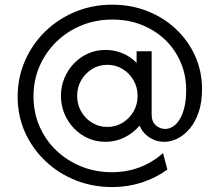

<svg xmlns="http://www.w3.org/2000/svg" viewBox="-20 -653 915 807"><path d="M452.1 133.3Q368.8 133.3 296.5 104.2Q224.3 75 169.8 22.9Q115.3 -29.2 84.7 -97.9Q54.2 -166.7 54.2 -245.8Q54.2 -326.4 84.7 -396.9Q115.3 -467.4 169.8 -520.5Q224.3 -573.6 296.5 -603.5Q368.8 -633.3 452.1 -633.3Q531.2 -633.3 599.7 -606.2Q668.1 -579.2 719.4 -530.9Q770.8 -482.6 800 -418.1Q829.2 -353.5 829.2 -278.5Q829.2 -222.9 814.9 -181.2Q800.7 -139.6 777.4 -112.2Q754.2 -84.7 726.4 -70.8Q698.6 -56.9 670.8 -56.9Q635.4 -56.9 606.9 -76Q578.5 -95.1 566.7 -125Q541 -94.4 503.8 -75.7Q466.7 -56.9 422.9 -56.9Q384 -56.9 350.3 -71.9Q316.7 -86.8 291 -113.5Q265.3 -140.3 250.7 -175.3Q236.1 -210.4 236.1 -250Q236.1 -289.6 250.7 -324.7Q265.3 -359.7 291 -386.5Q316.7 -413.2 350.3 -428.1Q384 -443.1 422.9 -443.1Q461.8 -443.1 495.5 -428.8Q529.2 -414.6 554.2 -388.9V-437.5H617.4V-172.2Q617.4 -141.7 634.7 -126.4Q652.1 -111.1 674.3 -111.1Q692.4 -111.1 708.3 -121.9Q724.3 -132.6 736.5 -153.5Q748.6 -174.3 755.6 -204.5Q762.5 -234.7 762.5 -274.3Q762.5 -338.2 738.9 -392.4Q715.3 -446.5 673.3 -486.5Q631.2 -526.4 575 -548.6Q518.8 -570.8 452.8 -570.8Q381.9 -570.8 321.5 -545.8Q261.1 -520.8 216 -476.4Q170.8 -431.9 145.8 -373.6Q120.8 -315.3 120.8 -247.9Q120.8 -180.6 145.8 -122.6Q170.8 -64.6 216 -21.2Q261.1 22.2 321.2 46.5Q381.2 70.8 450.7 70.8Q512.5 70.8 566.7 50.3Q620.8 29.9 665.3 -9.7L683.3 59.7Q634.7 95.1 575.7 114.2Q516.7 133.3 452.1 133.3ZM431.2 -119.4Q466.7 -119.4 495.5 -137.2Q524.3 -154.9 541.3 -184.4Q558.3 -213.9 558.3 -250Q558.3 -286.1 541.3 -315.6Q524.3 -345.1 495.5 -362.8Q466.7 -380.6 431.2 -380.6Q395.8 -380.6 367 -362.8Q338.2 -345.1 321.2 -315.6Q304.2 -286.1 304.2 -250Q304.2 -213.9 321.2 -184.4Q338.2 -154.9 367 -137.2Q395.8 -119.4 431.2 -119.4Z"/></svg>

Font: Afacad Flux
Style: Regular
Weight: 400
Designer: Kristian Moeller
Foundry: Dicotype
Version: Version 1.100